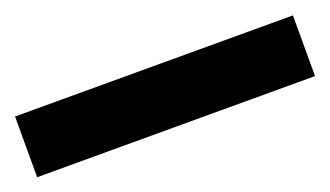

<svg xmlns="http://www.w3.org/2000/svg" viewBox="-32 -977 557 324"><g transform="rotate(-20 246.5 -814.5)"><path d="M496 -760V-869H-3V-760Z"/></g></svg>

Font: Noto Sans Thai Looped SemiCondensed ExtraBold
Style: Regular
Weight: 800
Width: 4
Designer: Sasikarn Vongin, Ben Mitchell
Foundry: The Fontpad Ltd
Version: Version 1.001